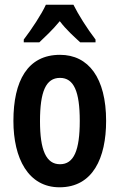

<svg xmlns="http://www.w3.org/2000/svg" viewBox="-20 -786 509 816"><path d="M292 -766H175C157 -726 114 -661 81 -618V-606H147C168 -626 204 -659 234 -696C262 -659 296 -629 321 -606H386V-618C350 -665 314 -722 292 -766ZM431 -272C431 -455 356 -553 235 -553C97 -553 37 -442 37 -272C37 -113 100 10 233 10C375 10 431 -115 431 -272ZM150 -271C150 -397 175 -455 235 -455C294 -455 319 -397 319 -272C319 -147 294 -88 235 -88C176 -88 150 -148 150 -271Z"/></svg>

Font: Noto Sans Sinhala UI ExtraCondensed SemiBold
Style: Regular
Weight: 600
Width: 2
Designer: Jelle Bosma - Monotype Design Team
Foundry: Monotype Imaging Inc.
Version: Version 2.006